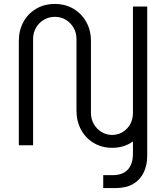

<svg xmlns="http://www.w3.org/2000/svg" viewBox="-20 -733 838 969"><path d="M501 216V151H549Q599 151 625 123Q651 95 651 42V-284H723V53Q723 101 705 138Q687 175 652 195.5Q617 216 565 216ZM546 13Q494 13 453 -11.5Q412 -36 389 -78.5Q366 -121 366 -175V-536Q366 -568 351 -593.5Q336 -619 311.5 -633.5Q287 -648 257 -648Q227 -648 202 -633.5Q177 -619 162 -593.5Q147 -568 147 -536V0H75V-525Q75 -580 98 -622Q121 -664 162 -688.5Q203 -713 257 -713Q310 -713 351 -688.5Q392 -664 415.5 -622Q439 -580 439 -525V-164Q439 -131 454 -106Q469 -81 493 -66.5Q517 -52 546 -52Q575 -52 599 -66.5Q623 -81 637 -106Q651 -131 651 -164V-700H723V-175Q723 -121 701 -78.5Q679 -36 639 -11.5Q599 13 546 13Z"/></svg>

Font: MuseoModerno Thin Light
Style: Regular
Weight: 300
Version: Version 1.003